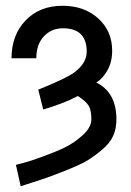

<svg xmlns="http://www.w3.org/2000/svg" viewBox="-20 -562 454 666"><path d="M198.2 -463.9Q158.7 -463.9 132.3 -436Q106 -408.2 106 -359.9H20Q20 -440.4 68.8 -491.2Q117.7 -542 196.8 -542Q272.5 -542 320.8 -498Q369.1 -454.1 369.1 -386.2Q369.1 -346.7 352.1 -316.9Q335 -287.6 314 -275.9Q383.8 -241.2 383.8 -147.9Q383.8 -115.2 372.6 -90.8Q360.8 -64.9 334.5 -43Q307.1 -20 283.2 -5.4Q260.7 8.3 211.9 27.8Q165.5 46.4 137.2 56.2Q126.5 60.1 96.4 69.6Q66.4 79.1 51.8 84L35.2 9.8Q49.8 5.9 63.5 2.4Q82 -2 126 -18.1Q174.3 -35.6 205.6 -50.8Q238.3 -66.9 268.6 -94.7Q296.9 -121.1 296.9 -147.9Q296.9 -178.7 288.1 -194.3Q279.3 -210 250 -229Q204.1 -204.1 129.9 -182.1L112.8 -251Q208.5 -289.6 236.8 -310.1Q280.8 -342.3 280.8 -382.8Q280.8 -463.9 198.2 -463.9Z"/></svg>

Font: Miedinger*
Style: Book
Weight: 400
Version: Version 001.000